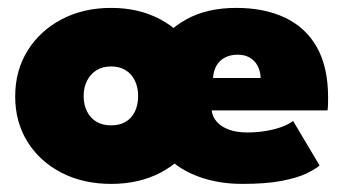

<svg xmlns="http://www.w3.org/2000/svg" viewBox="-20 -442 864 474"><path d="M254.5 12Q185.5 12 132 -15.5Q78.5 -43 48 -91.8Q17.5 -140.5 17.5 -204Q17.5 -267.5 48 -316.8Q78.5 -366 132 -394.2Q185.5 -422.5 254.5 -422.5Q323 -422.5 375.8 -394.2Q428.5 -366 458.2 -316.8Q488 -267.5 488 -204Q488 -140.5 458.2 -91.8Q428.5 -43 375.8 -15.5Q323 12 254.5 12ZM254.5 -132.5Q275 -132.5 290 -141.2Q305 -150 313 -166.5Q321 -183 321 -205Q321 -226.5 313 -243Q305 -259.5 290 -268.8Q275 -278 254.5 -278Q233.5 -278 218.5 -268.8Q203.5 -259.5 195 -243Q186.5 -226.5 186.5 -205Q186.5 -183 195 -166.5Q203.5 -150 218.5 -141.2Q233.5 -132.5 254.5 -132.5ZM502.5 -169.5Q504.5 -153 515.8 -140.8Q527 -128.5 545.8 -121.8Q564.5 -115 590 -115Q615 -115 637 -118.8Q659 -122.5 676.2 -129Q693.5 -135.5 703.5 -143.5L769 -33.5Q758 -24 736 -13.5Q714 -3 675.8 4.5Q637.5 12 578 12Q509 12 454 -12.5Q399 -37 367 -86.2Q335 -135.5 335 -209.5Q335 -269.5 362 -317.8Q389 -366 440 -394.2Q491 -422.5 563.5 -422.5Q633 -422.5 684 -398.2Q735 -374 762.5 -325Q790 -276 790 -201Q790 -197 789.8 -185Q789.5 -173 788.5 -169.5ZM623.5 -249.5Q623 -266 616.2 -279Q609.5 -292 597 -299.5Q584.5 -307 566.5 -307Q549 -307 535.5 -300Q522 -293 514.5 -280.2Q507 -267.5 506 -249.5Z"/></svg>

Font: League Spartan Thin ExtraBold
Style: Regular
Weight: 800
Version: Version 2.002